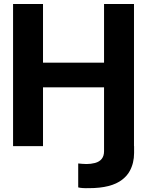

<svg xmlns="http://www.w3.org/2000/svg" viewBox="-20 -748 753 983"><path d="M512.7 26.4V0H666.5V35.2Q666.5 87.4 644 127.9Q630.9 152.3 605.5 171.9Q549.8 215.3 436 215.3Q397.9 216.3 380.4 211.4V88.9Q399.9 90.8 401.4 90.8Q418 91.8 423.3 91.8Q444.8 91.8 466.3 86.4Q512.7 73.7 512.7 26.4ZM200.2 0H46.9V-727.5H200.2V-427.2H512.7V-727.5H666V0H512.7V-300.8H200.2Z"/></svg>

Font: Inter Tight Stencil
Style: Bold
Weight: 700
Designer: Rasmus Andersson
Foundry: rsms
Version: Version 3.004;Glyphs 3.1.2 (3151)